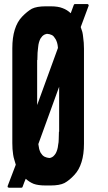

<svg xmlns="http://www.w3.org/2000/svg" viewBox="-20 -877 520 921"><path d="M405.3 -849.6Q392.6 -815.4 367.2 -747.1Q371.1 -735.4 375 -723.6Q377.9 -710.9 378.9 -698.2Q380.9 -685.5 381.8 -671.9Q382.8 -658.2 382.8 -643.6Q382.8 -492.2 382.8 -187.5Q382.8 -136.7 371.1 -99.6Q359.4 -61.5 335.9 -37.1Q312.5 -11.7 289.1 1Q265.6 12.7 222.7 12.7Q221.7 12.7 219.7 12.7Q217.8 12.7 215.8 12.7Q214.8 12.7 212.9 12.7Q209 12.7 206.1 12.7Q202.1 12.7 199.2 12.7Q163.1 12.7 141.6 4.9Q120.1 -3.9 103.5 -19.5Q97.7 -6.8 87.9 20.5Q86.9 21.5 85.9 22.5Q85 23.4 83 23.4Q62.5 23.4 22.5 23.4Q21.5 23.4 20.5 22.5Q18.6 21.5 17.6 21.5Q17.6 19.5 16.6 18.6Q16.6 17.6 16.6 17.6Q16.6 16.6 16.6 15.6Q30.3 -18.6 55.7 -86.9Q51.8 -98.6 48.8 -110.4Q44.9 -122.1 43 -135.7Q41 -148.4 40 -162.1Q39.1 -175.8 39.1 -190.4Q39.1 -341.8 39.1 -645.5Q39.1 -697.3 50.8 -734.4Q62.5 -772.5 85.9 -796.9Q110.4 -822.3 132.8 -835Q156.2 -846.7 199.2 -846.7Q200.2 -846.7 202.1 -846.7Q204.1 -846.7 206.1 -846.7Q207 -846.7 209 -846.7Q212.9 -846.7 216.8 -846.7Q219.7 -846.7 222.7 -846.7Q258.8 -846.7 280.3 -837.9Q301.8 -830.1 319.3 -813.5Q324.2 -827.1 334 -853.5Q335 -855.5 335.9 -856.4Q337.9 -857.4 338.9 -857.4Q359.4 -857.4 400.4 -857.4Q401.4 -857.4 402.3 -856.4Q403.3 -855.5 404.3 -854.5Q405.3 -853.5 405.3 -852.5Q405.3 -851.6 405.3 -849.6ZM158.2 -588.9Q158.2 -516.6 158.2 -373Q191.4 -463.9 257.8 -646.5Q257.8 -647.5 257.8 -649.4Q256.8 -662.1 253.9 -671.9Q251 -681.6 247.1 -688.5Q243.2 -695.3 238.3 -701.2Q234.4 -706.1 228.5 -709Q222.7 -710.9 217.8 -712.9Q211.9 -713.9 205.1 -714.8Q202.1 -713.9 199.2 -712.9Q196.3 -712.9 193.4 -710.9Q187.5 -708 182.6 -703.1Q177.7 -697.3 173.8 -691.4Q169.9 -683.6 167 -673.8Q164.1 -664.1 163.1 -652.3Q161.1 -639.6 160.2 -624Q159.2 -607.4 159.2 -588.9Q159.2 -588.9 158.2 -588.9ZM263.7 -245.1Q263.7 -317.4 263.7 -460.9Q230.5 -369.1 164.1 -186.5Q164.1 -186.5 164.1 -184.6Q166 -171.9 168 -162.1Q170.9 -152.3 174.8 -144.5Q178.7 -138.7 183.6 -132.8Q188.5 -127.9 194.3 -125Q199.2 -123 205.1 -121.1Q210 -120.1 216.8 -119.1Q219.7 -120.1 222.7 -120.1Q225.6 -121.1 229.5 -123Q235.4 -126 239.3 -130.9Q244.1 -135.7 248 -142.6Q252 -150.4 254.9 -160.2Q257.8 -169.9 258.8 -181.6Q261.7 -194.3 261.7 -210Q262.7 -226.6 262.7 -245.1Q263.7 -245.1 263.7 -245.1Z"/></svg>

Font: Typeface
Style: Regular
Weight: 400
Version: Version 1.0